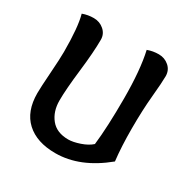

<svg xmlns="http://www.w3.org/2000/svg" viewBox="-165 -861 994 1017"><g transform="rotate(30 332.0 -352.0)"><path d="M215 -629Q215 -554 200.5 -431Q186 -308 186 -241Q186 -174 222 -129.5Q258 -85 329 -85Q358 -85 399 -99Q440 -113 464 -135Q477 -246 477 -420.5Q477 -595 452 -704Q484 -716 520 -716Q556 -716 582.5 -693Q609 -670 609 -633Q609 -596 600.5 -506Q592 -416 592 -304.5Q592 -193 602 -108Q456 12 306 12Q192 12 128.5 -46.5Q65 -105 65 -216Q65 -251 71.5 -342.5Q78 -434 78 -476Q78 -627 58 -698Q90 -710 126 -710Q162 -710 188.5 -687Q215 -664 215 -629Z"/></g></svg>

Font: Salsa
Style: Regular
Weight: 400
Designer: John Vargas Beltrn
Foundry: John Vargas Beltran
Version: Version 1.002